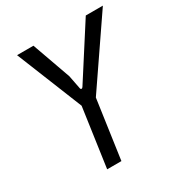

<svg xmlns="http://www.w3.org/2000/svg" viewBox="-166 -817 877 934"><g transform="rotate(-30 273.0 -350.0)"><path d="M166 0 213 -330 64 -700H156L233 -484L248 -407Q249 -402 253.5 -401.5Q258 -401 262 -407L450 -700H546L293 -330L246 0Z"/></g></svg>

Font: Finlandica
Style: Italic
Weight: 400
Italic angle: -8°
Designer: Niklas Ekholm, Juho Hiilivirta, Jaakko Suomalainen
Foundry: Helsinki Type Studio
Version: Version 1.064